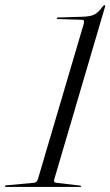

<svg xmlns="http://www.w3.org/2000/svg" viewBox="-45 -742 438 762"><path d="M184 -666.5Q179.5 -666.5 180.5 -669.5Q181 -672.5 185 -672.5L280.5 -675.5Q309.5 -676 326.2 -682.8Q343 -689.5 361 -714Q366.5 -721.5 369.5 -721.5Q373.5 -721.5 372 -715.5L170 -29Q167 -17.5 179 -16.5L272.5 -5.5Q277.5 -4.5 277.5 -3Q277 0 272 0H-21.5Q-26 0 -25 -3Q-24.5 -6.5 -20 -6.5L89 -16.5Q100.5 -17.5 105 -29.5L287.5 -648Q292 -663.5 280 -663.5Z"/></svg>

Font: Fraunces 144pt S000 Light
Style: Italic
Weight: 300
Italic angle: -16°
Version: Version 1.000; ttfautohint (v1.8.3)